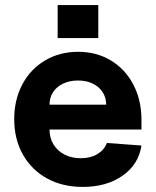

<svg xmlns="http://www.w3.org/2000/svg" viewBox="-20 -720 613 756"><path d="M36 -250.7Q36 -327.4 68 -387.7Q100 -448 157.5 -482Q215 -516 287.5 -516Q360 -516 416.5 -482Q473 -448 505 -387Q537 -326 537 -248V-210H175Q175 -176.7 190.7 -151.2Q206.3 -125.7 234.1 -111.4Q262 -97 298 -97Q336 -97 363 -113Q390 -129 401 -157L537 -147Q526 -73 463 -28.5Q400 16 306 16Q226 16 165.1 -17.5Q104.3 -51 70.1 -111.5Q36 -172 36 -250.7ZM287.2 -403Q254.4 -403 228.8 -390.9Q203.2 -378.8 189.1 -357.5Q175 -336.2 175 -308H398Q398 -336 383.9 -357.5Q369.8 -378.9 344.9 -391Q320 -403 287.2 -403ZM207 -700H367V-570H207Z"/></svg>

Font: Uncut Sans Variable
Style: Regular
Weight: 400
Designer: Kasper Nordkvist
Foundry: UNCUT.wtf
Version: Version 1.304;Glyphs 3.2 (3246)